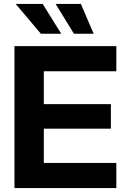

<svg xmlns="http://www.w3.org/2000/svg" viewBox="-20 -964 648 984"><path d="M54.2 0V-727.5H576.2V-598.6H204.6V-430.2H548.3V-304.7H204.6V-128.9H576.2V0ZM189.5 -791 60.5 -943.8H198.7L293.9 -791ZM358.9 -791 265.1 -943.8H394.5L460 -791Z"/></svg>

Font: Inter Display
Style: Bold
Weight: 700
Designer: Rasmus Andersson
Foundry: rsms
Version: Version 4.001;git-9221beed3